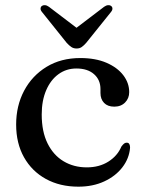

<svg xmlns="http://www.w3.org/2000/svg" viewBox="-20 -703 550 735"><path d="M474.6 -350.3Q474.6 -326.7 458.9 -310.7Q443.2 -294.7 417.4 -294.7Q392.2 -294.7 378.4 -309.1Q364.6 -323.5 364.6 -347V-362.1Q364.6 -397.3 340 -419Q315.4 -440.8 272.4 -440.8Q233.9 -440.8 204 -419.1Q174 -397.4 156.9 -357.8Q139.7 -318.1 139.7 -264.5Q139.7 -199.3 162 -154.2Q184.3 -109 223.3 -85.7Q262.3 -62.3 312.3 -62.3Q359.9 -62.3 394.8 -84.3Q429.7 -106.3 444.7 -142Q451.1 -150.5 455.5 -153.7Q459.8 -156.8 465.3 -156.8Q472.3 -156.8 475.3 -151Q478.2 -145.2 477.9 -137.3Q474.6 -96.4 448.5 -62.5Q422.3 -28.5 378.9 -8.5Q335.5 11.6 279.9 11.6Q209.4 11.6 155.7 -17.9Q102 -47.4 71.9 -100.9Q41.8 -154.4 41.8 -226.3Q41.8 -298.1 72.3 -355.7Q102.8 -413.2 158 -447Q213.3 -480.8 287.7 -480.8Q345.4 -480.8 387.4 -462.8Q429.3 -444.7 452 -415Q474.6 -385.2 474.6 -350.3ZM293.1 -581.3 167.3 -677Q159.4 -682.7 152.1 -683.2Q144.9 -683.7 139.5 -679.5Q135.3 -676.2 135.2 -669.9Q135.1 -663.6 141.5 -656.1L235.2 -539.1Q244.5 -528.8 253 -523.1Q261.5 -517.3 273.2 -517.3Q284.9 -517.3 293 -523.1Q301.1 -528.8 310.1 -539.1L404.1 -656.1Q410.5 -663.6 410.4 -669.9Q410.3 -676.2 406.1 -679.5Q401.2 -683.7 393.8 -683.2Q386.4 -682.7 378.5 -677L252.7 -581.3Z"/></svg>

Font: Fraunces
Style: Regular
Weight: 900
Version: Version 1.000;[b76b70a41]